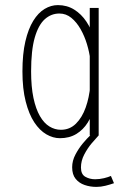

<svg xmlns="http://www.w3.org/2000/svg" viewBox="-20 -531 490 753"><path d="M367 0H332V-71V-500H367ZM207 -511Q242.5 -511 270.8 -493.5Q299 -476 319 -446Q339 -416 349.5 -377.5Q360 -339 360 -297H334Q330.5 -326.5 321 -358Q311.5 -389.5 296 -416.8Q280.5 -444 259.8 -461Q239 -478 213 -478Q180.5 -478 155.5 -455.5Q130.5 -433 116.2 -383.2Q102 -333.5 102 -251Q102 -190.5 111.2 -147Q120.5 -103.5 136.5 -75.8Q152.5 -48 173.8 -35Q195 -22 219 -22Q253.5 -22 277.8 -46Q302 -70 316 -109.2Q330 -148.5 334 -195L360 -196Q360 -154 351 -116.5Q342 -79 324.2 -50.5Q306.5 -22 279.2 -5.5Q252 11 215 11Q188 11 161.8 -4.2Q135.5 -19.5 114.5 -51.2Q93.5 -83 80.8 -132.8Q68 -182.5 68 -251Q68 -319.5 79.5 -368.8Q91 -418 110.5 -449.5Q130 -481 155 -496Q180 -511 207 -511ZM367 0Q356.5 11 340 30.5Q323.5 50 310.5 74.8Q297.5 99.5 297.5 126Q297.5 152.5 314.5 162.2Q331.5 172 353 172Q370.5 172 388 167.8Q405.5 163.5 415 159L427 187.5Q411.5 193 393.5 197.5Q375.5 202 358 202Q333.5 202 311.8 194.5Q290 187 276.5 170.2Q263 153.5 263 125Q263 99.5 275.8 75.2Q288.5 51 305.2 31Q322 11 334 0Z"/></svg>

Font: League Mono Thin Condensed
Style: Regular
Weight: 100
Width: 1
Designer: Tyler Finck
Foundry: The League of Moveable Type / Tyler Finck
Version: Version 2.300;RELEASE